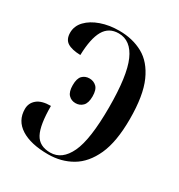

<svg xmlns="http://www.w3.org/2000/svg" viewBox="-138 -642 699 748"><g transform="rotate(30 211.5 -268.0)"><path d="M184 10Q106 10 62 -18Q18 -46 18 -98Q18 -125 38.5 -142Q59 -159 100 -159Q100 -73 119.5 -36.5Q139 0 188 0Q241 0 270 -61.5Q299 -123 299 -267Q299 -409 271 -472.5Q243 -536 188 -536Q144 -536 123 -499.5Q102 -463 100 -388Q61 -389 41.5 -401.5Q22 -414 22 -444Q22 -474 44 -497Q66 -520 103 -533Q140 -546 185 -546Q245 -546 291.5 -520.5Q338 -495 365 -434.5Q392 -374 392 -268Q392 -166 364.5 -105.5Q337 -45 290 -17.5Q243 10 184 10ZM177 -216Q158 -216 145.5 -229Q133 -242 133 -272Q133 -302 145.5 -314.5Q158 -327 177 -327Q196 -327 209 -314.5Q222 -302 222 -272Q222 -242 209 -229Q196 -216 177 -216Z"/></g></svg>

Font: Noto Serif Display SemiCondensed
Style: Regular
Weight: 400
Width: 4
Designer: Monotype Design Team
Foundry: Monotype Imaging Inc.
Version: Version 2.009